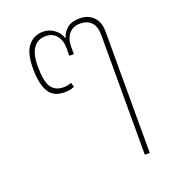

<svg xmlns="http://www.w3.org/2000/svg" viewBox="-136 -659 854 952"><g transform="rotate(-20 291.5 -183.0)"><path d="M465 190V-440Q465 -488 443.5 -509.5Q422 -531 385 -531Q348 -531 326.5 -506Q305 -481 305 -440V-399H281V-440Q281 -481 260 -506Q239 -531 203 -531Q163 -531 139.5 -500.5Q116 -470 116 -402Q116 -323 137 -292.5Q158 -262 202 -262Q213 -262 223 -264Q233 -266 243 -270L250 -247Q235 -240 222.5 -238.5Q210 -237 197 -237Q139 -237 114.5 -278.5Q90 -320 90 -400Q90 -483 120 -519.5Q150 -556 198 -556Q230 -556 256 -537.5Q282 -519 292 -489H294Q304 -519 327 -537.5Q350 -556 393 -556Q420 -556 442 -544.5Q464 -533 477.5 -510Q491 -487 491 -451V190Z"/></g></svg>

Font: Noto Sans Thai Thin
Style: Regular
Weight: 250
Designer: Monotype Design Team
Foundry: Monotype Imaging Inc.
Version: Version 2.001